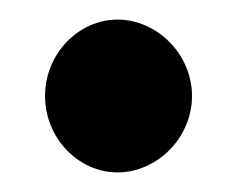

<svg xmlns="http://www.w3.org/2000/svg" viewBox="-20 -500 250 196"><path d="M100 -324C140 -324 176 -359 176 -402C176 -445 140 -480 100 -480C60 -480 26 -445 26 -402C26 -359 60 -324 100 -324Z"/></svg>

Font: Ny Stormning
Style: Gr
Weight: 400
Designer: Robert Jablonski, Mew Too
Foundry: Cannot Into Space Fonts
Version: Version 0.90